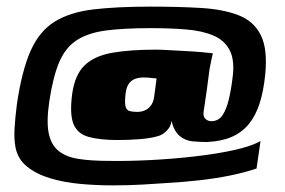

<svg xmlns="http://www.w3.org/2000/svg" viewBox="-20 -496 861 580"><path d="M435 -411Q355 -411 301 -404Q247 -397 212.5 -375Q178 -353 159 -308.5Q140 -264 129 -190Q120 -130 127 -94.5Q134 -59 156.5 -40.5Q179 -22 217 -16Q255 -10 309 -10Q368 -9 435.5 -12.5Q503 -16 568.5 -23.5Q634 -31 686.5 -42.5Q739 -54 767 -70Q764 -49 761 -28.5Q758 -8 755 13Q720 25 676 34Q632 43 583 48.5Q534 54 482 57Q454 59 411.5 61.5Q369 64 320 64Q271 64 222 59.5Q173 55 131.5 42.5Q90 30 62 7.5Q34 -15 27 -50Q22 -76 24 -109Q26 -142 31 -181Q46 -283 72.5 -342.5Q99 -402 145 -430.5Q191 -459 261.5 -467.5Q332 -476 435 -476Q519 -476 586.5 -472Q654 -468 700.5 -450Q747 -432 768 -389.5Q789 -347 781 -269Q776 -220 764 -183Q752 -146 731.5 -121Q711 -96 680 -82.5Q649 -69 605 -67Q584 -67 562 -69Q540 -71 523 -85Q506 -99 498 -131Q497 -115 484.5 -102Q472 -89 458 -85Q434 -78 401 -75.5Q368 -73 336 -73Q281 -73 247.5 -82.5Q214 -92 202 -121.5Q190 -151 198 -212Q206 -270 235.5 -298.5Q265 -327 318.5 -336.5Q372 -346 450 -346Q465 -346 491 -344.5Q517 -343 545 -341.5Q573 -340 594.5 -338Q616 -336 623 -335Q622 -331 619 -317.5Q616 -304 613 -287Q609 -255 604.5 -222.5Q600 -190 595 -158Q593 -143 601.5 -136Q610 -129 621 -130Q641 -131 652.5 -148.5Q664 -166 671 -195Q678 -224 682 -257Q690 -312 674.5 -343Q659 -374 625 -388.5Q591 -403 542.5 -407Q494 -411 435 -411ZM453 -259Q449 -259 442 -260Q435 -261 427.5 -261.5Q420 -262 412 -262Q401 -262 390 -258.5Q379 -255 371 -245.5Q363 -236 360 -218Q356 -188 359 -175.5Q362 -163 371.5 -160.5Q381 -158 395 -158Q401 -158 408.5 -159.5Q416 -161 424 -166Q432 -171 438 -180.5Q444 -190 446 -206Z"/></svg>

Font: Genos Thin Black
Style: Italic
Weight: 900
Italic angle: -8°
Version: Version 1.010